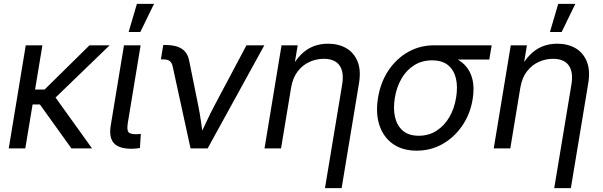

<svg xmlns="http://www.w3.org/2000/svg" viewBox="-20 -762 3098 986"><path d="M197.8 -529.3 109.9 0H24.9L112.3 -529.3ZM543 -529.3 228.5 -225.6H114.3L127 -302.2H209L439.5 -529.3ZM346.7 0 183.1 -228 238.8 -297.9 452.6 0Z M656.7 2Q589.8 2 564.2 -27.6Q538.6 -57.1 548.8 -118.2L616.7 -529.3H702.1L636.7 -132.8Q630.9 -98.1 638.4 -85.4Q646 -72.8 676.3 -72.8Q684.6 -72.8 691.4 -73.2Q698.2 -73.7 703.1 -74.7L698.7 -2Q690.9 -0.5 679.9 0.7Q668.9 2 656.7 2ZM640.6 -597.7 683.1 -742.2H771L700.7 -597.7Z M958.5 0 867.2 -418.9Q862.8 -439.9 851.8 -448.5Q840.8 -457 817.9 -457H806.2L818.4 -530.8H832.5Q884.3 -530.8 913.8 -511.2Q943.4 -491.7 951.2 -451.7L998 -220.2Q1006.8 -177.2 1012.7 -134.3Q1018.6 -91.3 1024.4 -50.3H999.5Q1019.5 -91.8 1039.1 -134.5Q1058.6 -177.2 1081.5 -220.2L1245.6 -529.3H1337.4L1046.4 0Z M1475.1 -313 1423.3 0H1338.4L1425.8 -529.3H1508.8L1487.3 -400.9H1468.8Q1494.1 -449.2 1523.7 -479.5Q1553.2 -509.8 1588.4 -523.7Q1623.5 -537.6 1664.1 -537.6Q1717.8 -537.6 1757.6 -514.9Q1797.4 -492.2 1816.2 -446.5Q1835 -400.9 1823.2 -332L1734.4 204.1H1648.9L1736.8 -325.7Q1748 -391.1 1723.9 -425.5Q1699.7 -460 1642.6 -460Q1604.5 -460 1569.3 -444.1Q1534.2 -428.2 1509 -395.8Q1483.9 -363.3 1475.1 -313Z M2119.6 11.7Q2046.9 11.7 1997.8 -22.9Q1948.7 -57.6 1928.5 -118.9Q1908.2 -180.2 1921.4 -260.3Q1934.6 -340.3 1975.3 -400.9Q2016.1 -461.4 2076.4 -495.4Q2136.7 -529.3 2209.5 -529.3H2504.9L2492.7 -456.1H2283.2L2198.7 -452.1Q2147.5 -452.1 2107.7 -427.5Q2067.9 -402.8 2042.5 -359.4Q2017.1 -315.9 2007.8 -260.7Q1998.5 -205.6 2008.5 -161.1Q2018.6 -116.7 2048.8 -90.8Q2079.1 -64.9 2130.4 -64.9Q2182.1 -64.9 2222.2 -90.8Q2262.2 -116.7 2287.8 -160.9Q2313.5 -205.1 2322.3 -260.7Q2331.5 -316.4 2321.3 -359.6Q2311 -402.8 2280.8 -427.5Q2250.5 -452.1 2198.7 -452.1L2202.6 -486.3Q2254.4 -486.3 2296.4 -471.9Q2338.4 -457.5 2366.7 -428.5Q2395 -399.4 2406 -355.5Q2417 -311.5 2407.2 -252.4Q2395 -176.8 2354.2 -116.9Q2313.5 -57.1 2253.2 -22.7Q2192.9 11.7 2119.6 11.7Z M2652.3 -313 2600.6 0H2515.6L2603 -529.3H2686L2664.6 -400.9H2646Q2671.4 -449.2 2700.9 -479.5Q2730.5 -509.8 2765.6 -523.7Q2800.8 -537.6 2841.3 -537.6Q2895 -537.6 2934.8 -514.9Q2974.6 -492.2 2993.4 -446.5Q3012.2 -400.9 3000.5 -332L2911.6 204.1H2826.2L2914.1 -325.7Q2925.3 -391.1 2901.1 -425.5Q2877 -460 2819.8 -460Q2781.7 -460 2746.6 -444.1Q2711.4 -428.2 2686.3 -395.8Q2661.1 -363.3 2652.3 -313ZM2804.2 -597.7 2846.7 -742.2H2934.6L2864.3 -597.7Z"/></svg>

Font: Inter 24pt
Style: Italic
Weight: 400
Italic angle: -9.3988°
Designer: Rasmus Andersson
Foundry: rsms
Version: Version 4.001;git-66647c0bb